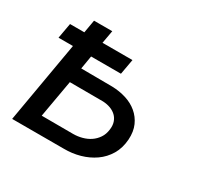

<svg xmlns="http://www.w3.org/2000/svg" viewBox="-120 -667 827 805"><g transform="rotate(30 293.5 -264.0)"><path d="M327.6 -392.1H183.1L172.4 -328.1L322.8 -327.1Q358.4 -326.2 390.4 -316.2Q422.4 -306.2 446 -286.4Q469.7 -266.6 482.7 -237.5Q495.6 -208.5 493.2 -169.4Q490.2 -126.5 471.2 -94.5Q452.1 -62.5 422.1 -41.5Q392.1 -20.5 354.7 -10Q317.4 0.5 277.8 0H27.3L95.2 -392.1H25.4L38.6 -465.8H107.9L118.7 -528.3H207L195.8 -465.8H340.8ZM159.7 -254.4 127.9 -73.7 279.8 -73.2Q301.8 -73.2 322.8 -78.9Q343.8 -84.5 360.8 -95.9Q377.9 -107.4 389.6 -124.8Q401.4 -142.1 404.3 -166Q407.2 -186.5 401.9 -202.6Q396.5 -218.8 385 -229.7Q373.5 -240.7 357.2 -246.8Q340.8 -252.9 321.3 -253.9Z"/></g></svg>

Font: Roboto Mono
Style: Italic
Weight: 400
Designer: Google
Version: Version 2.000985; 2015; ttfautohint (v1.3)